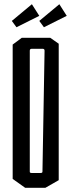

<svg xmlns="http://www.w3.org/2000/svg" viewBox="-20 -889 338 909"><path d="M40 -42V-678L83 -710H218L258 -682V-36L195 0H99ZM172 -70Q181 -70 181 -76L191 -649Q191 -658 182 -658H130Q121 -658 121 -649V-76Q121 -70 130 -70ZM36 -790 131 -869 166 -814 58 -760ZM166 -790 261 -869 296 -814 188 -760Z"/></svg>

Font: Bahianita
Style: Regular
Weight: 400
Designer: Pablo Cosgaya & Dani Raskovsky
Foundry: Pablo Cosgaya & Dani Raskovsky
Version: Version 1.008